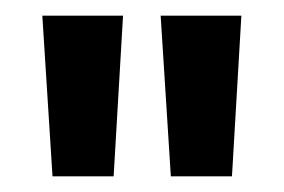

<svg xmlns="http://www.w3.org/2000/svg" viewBox="-20 -817 363 245"><path d="M34 -797 47 -592H125L137 -797ZM185 -797 198 -592H276L288 -797Z"/></svg>

Font: Malmofest Medium
Style: Regular
Weight: 500
Designer: Jonny Pinhorn (Poppins), Kolossal
Version: Version 1.004;Glyphs 3.1.2 (3151)